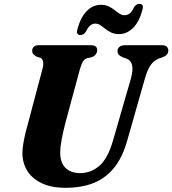

<svg xmlns="http://www.w3.org/2000/svg" viewBox="-20 -926 862 960"><path d="M545.5 -225 634.5 -533Q646 -575.5 640.5 -600.2Q635 -625 610 -634L596 -638.5Q579.5 -646 573.5 -653Q567.5 -660 567.5 -671Q567.5 -683.5 577.2 -691.8Q587 -700 605.5 -700H789.5Q805.5 -700 813.5 -692.8Q821.5 -685.5 821.5 -674Q821.5 -660 813.2 -652Q805 -644 789 -638L774.5 -633.5Q748.5 -623 732.2 -599Q716 -575 703 -528L615 -219.5Q591.5 -137.5 549.8 -86.2Q508 -35 448 -11Q388 13 308 13Q235 13 186.8 -10.8Q138.5 -34.5 115 -74.2Q91.5 -114 92 -163.5Q92.5 -183.5 97 -210.2Q101.5 -237 108.2 -264.5Q115 -292 121.5 -314.5L192.5 -582Q198.5 -601.5 195.5 -617Q192.5 -632.5 182 -637L162.5 -643Q150.5 -650.5 145.5 -656.5Q140.5 -662.5 141 -673.5Q141 -684.5 149.2 -692.2Q157.5 -700 172 -700H433.5Q466 -700 466 -675.5Q466 -665 459.2 -655Q452.5 -645 438.5 -640L416 -635Q401 -630 394 -617.5Q387 -605 379.5 -580L308 -315.5Q294 -261.5 287.8 -226.2Q281.5 -191 281 -166Q280.5 -113.5 307 -87Q333.5 -60.5 380.5 -60.5Q435 -60.5 477.2 -97.2Q519.5 -134 545.5 -225ZM575 -755.5Q553 -755.5 536.5 -763.2Q520 -771 507 -781.5Q494 -792 482 -800Q470 -808 456.5 -808Q427.5 -808 409.5 -767.5Q399 -751 382 -751Q358.5 -751 367.5 -781Q383.5 -840.5 414.2 -871.2Q445 -902 484.5 -902Q506.5 -902 523 -894.2Q539.5 -886.5 552.5 -876Q565.5 -865.5 577.5 -857.8Q589.5 -850 603.5 -850Q633 -850 650 -890Q660.5 -906.5 678 -906.5Q701 -906.5 692 -876.5Q676.5 -817 645.2 -786.2Q614 -755.5 575 -755.5Z"/></svg>

Font: Fraunces
Style: Bold Italic
Weight: 700
Italic angle: -16°
Version: Version 1.000;[b76b70a41]